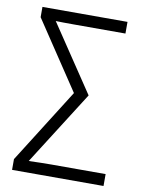

<svg xmlns="http://www.w3.org/2000/svg" viewBox="-82 -771 613 827"><g transform="rotate(10 224.5 -357.0)"><path d="M29 -47 234 -372 36 -669V-714H408V-663H184Q128 -663 103 -664L298 -373L93 -50Q153 -52 192 -52H429V0H29Z"/></g></svg>

Font: Noto Sans Display Light Narrow
Style: Regular
Weight: 300
Width: 4
Designer: Monotype Design team
Foundry: Monotype Imaging Inc.
Version: Version 1.000